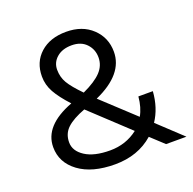

<svg xmlns="http://www.w3.org/2000/svg" viewBox="-124 -815 951 948"><g transform="rotate(-20 351.5 -341.0)"><path d="M471 -114 273 -299Q209 -275 178 -246Q147 -217 147 -171.5Q147 -126 194 -95.5Q241 -65 324.5 -65Q408 -65 471 -114ZM526 -63Q445 8 324.5 8Q204 8 134.5 -43.5Q65 -95 65 -176Q65 -289 223 -349Q176 -400 154 -439.5Q132 -479 132 -523Q132 -598 183 -644Q234 -690 319 -690Q404 -690 456 -640.5Q508 -591 508 -517Q508 -399 349 -328L518 -171Q541 -211 546 -268H622Q616 -182 574 -119L701 0H594ZM299 -378Q366 -409 396.5 -441.5Q427 -474 427 -516.5Q427 -559 399 -588.5Q371 -618 322 -618Q273 -618 243.5 -592.5Q214 -567 214 -528.5Q214 -490 232.5 -458.5Q251 -427 299 -378Z"/></g></svg>

Font: Hind Madurai
Style: Regular
Weight: 400
Designer: Jyotish Sonowal
Foundry: Indian Type Foundry
Version: Version 0.702;PS 1.0;hotconv 1.0.81;makeotf.lib2.5.63406